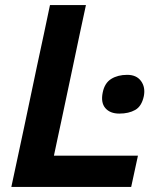

<svg xmlns="http://www.w3.org/2000/svg" viewBox="-20 -733 618 753"><path d="M24.5 0Q37 -58 48.5 -112Q60 -166 74.5 -233.5L125 -473.5Q140 -542.5 151.8 -598.2Q163.5 -654 176 -713H317Q304 -653 292.2 -597.5Q280.5 -542 266 -473L220 -256Q212 -219 205 -186.2Q198 -153.5 191.5 -122.5H521L494.5 0ZM448 -287.5Q411.5 -287.5 393 -309.2Q374.5 -331 383 -371Q390.5 -407.5 416.2 -423.5Q442 -439.5 479 -439.5Q515.5 -439.5 533.2 -415Q551 -390.5 544 -355.5Q535.5 -316 510.2 -301.8Q485 -287.5 448 -287.5Z"/></svg>

Font: Commissioner SemiBold
Style: Italic
Weight: 600
Italic angle: -12°
Designer: Kostas Bartsokas
Foundry: Kostas Bartsokas
Version: Version 1.000; ttfautohint (v1.8.3)